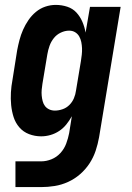

<svg xmlns="http://www.w3.org/2000/svg" viewBox="-20 -548 540 783"><path d="M147 215H43V110H148Q169 110 190 101.5Q211 93 226.5 76Q242 59 250 37.5Q258 16 262 -5L273 -74Q263 -56 250.5 -40.5Q238 -25 221.5 -14Q205 -3 186 2.5Q167 8 148 8Q122 8 98.5 -1Q75 -10 59 -28.5Q43 -47 35.5 -70.5Q28 -94 25.5 -119.5Q23 -145 24.5 -171Q26 -197 31 -223L50 -343Q54 -364 59.5 -385Q65 -406 74 -426.5Q83 -447 96 -466Q109 -485 126.5 -499.5Q144 -514 165 -521Q186 -528 207 -528Q232 -528 254.5 -520.5Q277 -513 292 -496.5Q307 -480 316 -459Q325 -438 329 -415L347 -520H472L384 12Q379 40 370 67Q361 94 345 118.5Q329 143 306.5 162.5Q284 182 257.5 194Q231 206 203 210.5Q175 215 147 215ZM204 -97Q219 -97 235 -102.5Q251 -108 263 -120Q275 -132 281.5 -147.5Q288 -163 290 -179L310 -299Q312 -312 313.5 -325Q315 -338 314.5 -351Q314 -364 311.5 -376.5Q309 -389 303 -399.5Q297 -410 286.5 -416.5Q276 -423 262 -423Q245 -423 228 -415Q211 -407 199.5 -392.5Q188 -378 182 -361Q176 -344 173 -326L153 -206Q151 -194 150 -182Q149 -170 150 -158.5Q151 -147 154 -135.5Q157 -124 163.5 -115.5Q170 -107 180.5 -102Q191 -97 204 -97Z"/></svg>

Font: Iosevka Term Curly Extrabold
Style: Italic
Weight: 800
Italic angle: -9°
Designer: Belleve Invis
Foundry: Belleve Invis
Version: Version 32.3.0